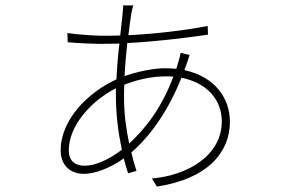

<svg xmlns="http://www.w3.org/2000/svg" viewBox="-20 -663 1040 709"><path d="M457 -133C446 -185 438 -242 438 -303C438 -319 438 -334 439 -350C481 -367 536 -381 592 -381C602 -381 611 -381 620 -380C580 -272 522 -192 457 -133ZM293 -51C259 -51 234 -67 234 -108C234 -199 317 -291 408 -337C408 -326 408 -315 408 -305C408 -241 417 -171 430 -110C380 -72 330 -51 293 -51ZM647 -468C646 -462 643 -449 641 -442C638 -431 634 -420 631 -409C617 -410 604 -411 589 -411C550 -411 491 -400 440 -382C442 -425 446 -467 450 -504C549 -509 659 -522 748 -535L747 -567C657 -550 554 -538 454 -533C458 -566 462 -594 465 -613C467 -623 470 -637 472 -643H435C435 -637 434 -627 433 -615C431 -595 428 -566 424 -532C400 -531 377 -531 354 -531C333 -531 257 -536 229 -541L230 -507C259 -504 327 -501 354 -501C375 -501 398 -502 421 -502C416 -461 412 -415 410 -370C305 -322 204 -221 204 -108C204 -53 239 -21 290 -21C331 -21 388 -43 437 -78C442 -58 448 -39 453 -23L484 -32C477 -53 471 -75 465 -100C538 -163 603 -258 650 -376C745 -357 799 -294 799 -215C799 -88 672 -15 541 -4L559 26C751 -3 829 -104 829 -213C829 -300 774 -380 661 -404C665 -415 669 -426 673 -438C676 -447 678 -454 680 -460Z"/></svg>

Font: Noto Sans Japanese Thin
Style: Regular
Weight: 100
Designer: Ryoko NISHIZUKA (kana & ideographs); Paul D. Hunt (Latin, Greek & Cyrillic); Wenlong ZHANG (bopomofo); Sandoll Communica
Foundry: Adobe Systems Incorporated
Version: Version 1.000;PS 1;hotconv 1.0.78;makeotf.lib2.5.61930